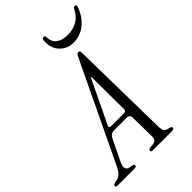

<svg xmlns="http://www.w3.org/2000/svg" viewBox="-346 -1043 1147 1147"><g transform="rotate(-45 227.0 -470.0)"><path d="M-62 0Q-74 0 -74 -10Q-74 -19 -58 -23L-42 -26Q-22 -30 -7.5 -45.5Q7 -61 20 -89L319 -714Q324 -724 329 -727Q334 -730 338 -730Q343 -730 346.5 -727Q350 -724 350 -714L361 -80Q362 -52 368 -41.5Q374 -31 393 -26L406 -23Q418 -20 418 -11Q418 0 401 0H236Q223 0 223 -10Q223 -21 243 -23L263 -25Q280 -27 286.5 -36Q293 -45 293 -67L291 -222Q291 -248 264 -248H157Q131 -248 118 -222L53 -88Q26 -31 71 -25L85 -23Q100 -21 100 -11Q100 0 83 0ZM161 -278H273Q290 -278 290 -295L288 -568H283L152 -295Q148 -288 151 -283Q154 -278 161 -278ZM358 -789Q307 -789 272 -824.5Q237 -860 240 -922Q242 -940 255 -940Q266 -940 266 -928Q267 -885 294.5 -865.5Q322 -846 366 -846Q410 -846 445 -865.5Q480 -885 502 -928Q508 -940 517 -940Q523 -940 526 -935Q529 -930 526 -922Q504 -860 459.5 -824.5Q415 -789 358 -789Z"/></g></svg>

Font: Instrument Serif
Style: Italic
Weight: 400
Italic angle: -13°
Designer: Rodrigo Fuenzalida
Foundry: fragTYPE
Version: Version 1.000; ttfautohint (v1.8.4.7-5d5b);gftools[0.9.27]